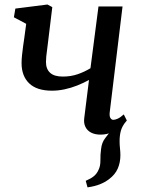

<svg xmlns="http://www.w3.org/2000/svg" viewBox="-20 -586 625 850"><path d="M367.5 243.5 359.5 214.5Q382 205 395.2 194.2Q408.5 183.5 416 166.5Q425 148.5 424.5 123.8Q424 99 427.5 73.5Q430.5 44.5 446.5 24.5Q462.5 4.5 473.5 -10.5L538.5 -49Q521 -28.5 515 -6.8Q509 15 509.5 42Q509.5 55 511.2 70.8Q513 86.5 513 101Q513 133 501.5 159.8Q490 186.5 463 207Q444.5 221 421.8 230Q399 239 367.5 243.5ZM211.5 -554.5 191.5 -390Q190 -375.5 188 -362Q186 -348.5 184.8 -335.8Q183.5 -323 183.5 -311.5Q183.5 -280.5 201.8 -263.8Q220 -247 258 -247Q293.5 -247 324 -257.5Q354.5 -268 380.5 -284L416 -557.5H522.5L466 -91Q463.5 -73 468.5 -64.2Q473.5 -55.5 481.5 -55.5Q490 -55.5 501.5 -60.8Q513 -66 528 -79.5L541.5 -52.5Q535.5 -43 518.8 -28Q502 -13 477.8 -1.5Q453.5 10 425 10Q400 10 382.8 0.8Q365.5 -8.5 357.8 -25Q350 -41.5 353 -63.5L374 -232Q349.5 -218.5 321.8 -207.5Q294 -196.5 265.8 -190.5Q237.5 -184.5 210 -184.5Q143 -184.5 109.2 -217Q75.5 -249.5 75.5 -306.5Q75.5 -322.5 77.5 -341.8Q79.5 -361 82.2 -380.8Q85 -400.5 87.5 -417.5L96 -480.5L41.5 -509.5L48 -548L190 -566Z"/></svg>

Font: Merriweather 20pt Medium
Style: Italic
Weight: 500
Italic angle: -7.8°
Version: Version 2.101